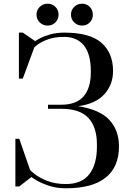

<svg xmlns="http://www.w3.org/2000/svg" viewBox="-20 -996 716 1036"><path d="M150 -41 84 10H63V-247H84L142 -80Q142 -77 167 -57Q192 -37 235 -20Q278 -3 336 -3Q421 -3 462 -56Q503 -109 503 -205V-216Q503 -310 457 -359.5Q411 -409 311 -409H239V-431H311Q391 -431 430.5 -475.5Q470 -520 470 -605V-611Q470 -705 432.5 -751Q395 -797 326 -797Q277 -797 241.5 -784.5Q206 -772 185.5 -757Q165 -742 165 -740L103 -572H82V-820H103L170 -774Q170 -775 192.5 -787.5Q215 -800 250 -810Q285 -820 327 -820Q465 -820 527.5 -765Q590 -710 590 -613Q590 -539 542.5 -487Q495 -435 401 -423Q518 -405 570 -349Q622 -293 622 -206Q622 -95 550 -37.5Q478 20 336 20Q286 20 245 6.5Q204 -7 177 -23Q150 -39 150 -41ZM177 -917Q177 -942 194.5 -959Q212 -976 237 -976Q262 -976 279 -959Q296 -942 296 -917Q296 -892 279 -875Q262 -858 237 -858Q212 -858 194.5 -875Q177 -892 177 -917ZM363 -917Q363 -942 380.5 -959Q398 -976 423 -976Q448 -976 464.5 -959Q481 -942 481 -917Q481 -892 464.5 -875Q448 -858 423 -858Q398 -858 380.5 -875Q363 -892 363 -917Z"/></svg>

Font: Prata
Style: Regular
Weight: 400
Designer: Ivan Petrov
Foundry: Cyreal
Version: Version 2.000